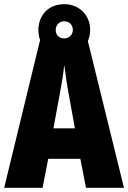

<svg xmlns="http://www.w3.org/2000/svg" viewBox="-20 -900 614 920"><path d="M392 0H574L401 -703C408 -719 412 -738 412 -757C412 -826 361 -880 288 -880C213 -880 164 -828 164 -756C164 -739 167 -722 172 -708L0 0H184L211 -139H365ZM288 -716C261 -716 247 -733 247 -757C247 -781 265 -798 288 -798C311 -798 329 -781 329 -757C329 -733 311 -716 288 -716ZM310 -445 339 -285H236L266 -447C276 -500 284 -551 288 -589C293 -549 300 -498 310 -445Z"/></svg>

Font: Noto Sans Georgian ExtraCondensed Black
Style: Regular
Weight: 900
Width: 2
Designer: Monotype Design Team, Akaki Razmadze
Foundry: Google LLC
Version: Version 2.005